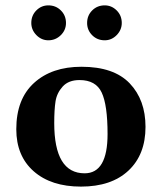

<svg xmlns="http://www.w3.org/2000/svg" viewBox="-20 -689 606 719"><path d="M306.2 -603Q306.2 -630.9 325.2 -649.9Q344.2 -668.9 372.1 -668.9Q397.9 -668.9 417 -649.9Q436 -630.9 436 -603Q436 -577.1 417 -557.6Q397.9 -538.1 372.1 -538.1Q344.2 -538.1 325.2 -557.1Q306.2 -576.2 306.2 -603ZM97.2 -603Q97.2 -630.9 116 -649.9Q134.8 -668.9 161.1 -668.9Q189 -668.9 208 -649.9Q227.1 -630.9 227.1 -603Q227.1 -576.2 207.5 -557.1Q188 -538.1 161.1 -538.1Q135.3 -538.1 116.2 -557.6Q97.2 -577.1 97.2 -603ZM41 -205.1Q41 -317.9 107.4 -378.4Q173.8 -439 285.2 -439Q406.2 -439 465.6 -377Q524.9 -314.9 524.9 -213.9Q524.9 -109.9 460.9 -50Q397 9.8 283.2 9.8Q171.4 9.8 106.2 -47.6Q41 -105 41 -205.1ZM277.8 -389.2Q236.8 -389.2 214.8 -365Q192.9 -340.8 188 -309.8Q183.1 -278.8 183.1 -228Q183.1 -40 296.9 -40Q382.8 -40 382.8 -187Q382.8 -295.9 360.8 -342.5Q338.9 -389.2 277.8 -389.2Z"/></svg>

Font: Linux Biolinum
Style: Bold
Weight: 700
Designer: Philipp H. Poll
Foundry: Philipp H. Poll
Version: Version 1.3.2 ; ttfautohint (v0.9)